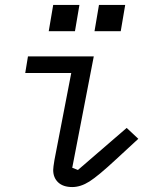

<svg xmlns="http://www.w3.org/2000/svg" viewBox="-20 -744 640 776"><path d="M195 -57Q195 -67 200 -97L268 -449H82L93 -516H359L272 -66L295 -57L492 -227L539 -183L448 -99Q377 -33 341.5 -10.5Q306 12 272 12Q235 12 215 -7Q195 -26 195 -57ZM301 -724 283 -618H177L195 -724ZM486 -724 468 -618H362L380 -724Z"/></svg>

Font: iA Writer Duo S
Style: Italic
Weight: 400
Italic angle: -9.5°
Designer: Mike Abbink, Paul van der Laan, Pieter van Rosmalen, Oliver Reichenstein
Foundry: Bold Monday and Information Architects Inc.
Version: Version 2.000